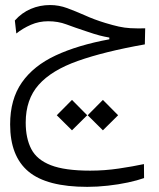

<svg xmlns="http://www.w3.org/2000/svg" viewBox="-20 -433 626 758"><path d="M324.7 304.7Q164.6 304.7 92.3 244.1Q20 183.6 20 58.1Q20 -41 66.2 -107.2Q112.3 -173.3 199.7 -214.1Q287.1 -254.9 411.6 -277.8V-284.7Q392.1 -288.1 373 -293Q354 -297.9 318.4 -310.1Q273.9 -324.7 241.7 -336.9Q209 -349.1 170.4 -349.1Q133.8 -349.1 102.1 -335.2Q70.3 -321.3 44.4 -300.8L38.6 -352.1Q65.9 -382.8 101.6 -397.9Q137.2 -413.1 177.7 -413.1Q212.4 -413.1 245.4 -400.9Q278.3 -388.7 314.9 -372.6Q351.1 -356 396 -342.3Q426.8 -333 449 -328.1Q471.2 -323.2 494.6 -321.8Q508.8 -320.8 526.9 -320.8Q539.1 -320.8 553.2 -321.3L551.8 -257.8Q392.1 -229.5 287.8 -192.6Q183.6 -155.8 132.6 -98.1Q81.5 -40.5 81.5 50.8Q81.5 112.8 103.5 155.3Q125.5 197.8 180.7 219.2Q235.8 240.7 335.9 240.7Q393.1 240.7 449 232.4Q504.9 224.1 548.3 214.8L548.8 270Q522.5 279.3 485.1 287.4Q447.8 295.4 406 300Q364.3 304.7 324.7 304.7ZM264.2 81.5 204.1 22 264.2 -38.6 324.2 22ZM386.2 81.5 326.2 22 386.2 -38.6 446.3 22Z"/></svg>

Font: CaskaydiaCove NFP Light
Style: Regular
Weight: 300
Designer: Aaron Bell
Foundry: Saja Typeworks
Version: Version 2111.001; VTT 6.35;Nerd Fonts 3.1.1